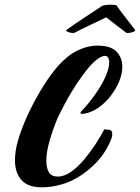

<svg xmlns="http://www.w3.org/2000/svg" viewBox="-20 -795 598 821"><path d="M159 6Q99 6 71.5 -25.5Q44 -57 44 -109Q44 -128 47 -149.5Q50 -171 57 -194Q68 -233 89 -282Q110 -331 138 -381Q166 -431 198 -475Q230 -519 263 -547Q293 -573 328.5 -586.5Q364 -600 396 -600Q454 -600 478.5 -574Q503 -548 503 -510Q503 -480 490 -448Q477 -416 454.5 -386.5Q432 -357 403 -336Q374 -315 341 -309Q337 -308 331 -308Q324 -308 324 -312Q324 -315 328 -319.5Q332 -324 336 -328Q344 -336 361.5 -357.5Q379 -379 398 -407.5Q417 -436 429 -463Q447 -501 447 -528Q447 -556 428 -556Q414 -556 390.5 -537.5Q367 -519 335 -475Q311 -443 289.5 -407.5Q268 -372 252 -341.5Q236 -311 227 -292Q208 -247 193 -196.5Q178 -146 178 -107Q178 -77 189 -58.5Q200 -40 227 -40Q255 -40 284 -60.5Q313 -81 339.5 -112.5Q366 -144 388.5 -178.5Q411 -213 426 -242Q433 -241 446.5 -240Q460 -239 460 -221Q460 -211 454 -195.5Q448 -180 433 -154Q401 -101 347 -60Q293 -19 238 -5Q216 1 196 3.5Q176 6 159 6ZM526 -654Q520 -654 518 -656Q515 -659 503 -668Q491 -677 476.5 -688Q462 -699 450 -708.5Q438 -718 434 -721Q428 -718 408.5 -708.5Q389 -699 365.5 -688Q342 -677 323 -667.5Q304 -658 299 -655Q296 -653 285.5 -654.5Q275 -656 267.5 -660Q260 -664 264 -667Q278 -677 299 -691.5Q320 -706 343.5 -721.5Q367 -737 387 -750Q407 -763 417 -770Q420 -772 432 -773.5Q444 -775 456 -775Q464 -775 471 -774Q478 -773 479 -771Q482 -766 493.5 -750.5Q505 -735 519 -717Q533 -699 544 -685Q555 -671 557 -668Q561 -663 549.5 -658.5Q538 -654 526 -654Z"/></svg>

Font: Praise
Style: Regular
Weight: 400
Designer: Robert E. Leuschke
Foundry: Robert E. Leuschke
Version: Version 1.100; ttfautohint (v1.8.3)